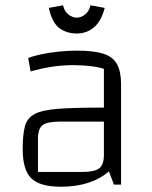

<svg xmlns="http://www.w3.org/2000/svg" viewBox="-20 -700 578 728"><path d="M211 8Q131 8 98.5 -24Q66 -56 66 -135Q66 -189 74.5 -221Q83 -253 112 -268Q141 -283 201 -287.5Q261 -292 364 -292H404V-239H209Q159 -239 141.5 -225.5Q124 -212 124 -175V-48H290Q339 -48 356.5 -62Q374 -76 374 -113V-439Q329 -453 255 -453Q218 -453 177.5 -447Q137 -441 96 -429L87 -480Q107 -488 138 -494.5Q169 -501 204 -504.5Q239 -508 271 -508Q335 -508 371.5 -496.5Q408 -485 423.5 -457Q439 -429 439 -381V0H412L393 -50Q325 8 211 8ZM271 -573Q232 -573 204.5 -594Q177 -615 165 -670L219 -680Q224 -657 239.5 -645Q255 -633 271 -633Q287 -633 302.5 -645Q318 -657 323 -680L377 -670Q364 -620 336.5 -596.5Q309 -573 271 -573Z"/></svg>

Font: Changa ExtraLight
Style: Regular
Weight: 250
Designer: Eduardo Rodriguez Tunni
Foundry: Eduardo Rodriguez Tunni
Version: Version 3.002; ttfautohint (v1.8.2)